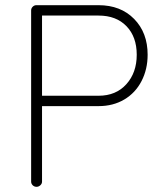

<svg xmlns="http://www.w3.org/2000/svg" viewBox="-20 -720 634 740"><path d="M549 -509Q549 -453 525.5 -407.5Q502 -362 459 -336.5Q416 -311 360 -311H142V-20Q142 -12 135.5 -6Q129 0 121 0Q112 0 106 -6Q100 -12 100 -20V-680Q100 -688 106 -694Q112 -700 120 -700H360Q445 -700 497 -647Q549 -594 549 -509ZM507 -509Q507 -578 467.5 -619Q428 -660 360 -660H142V-351H360Q427 -351 467 -395.5Q507 -440 507 -509Z"/></svg>

Font: Quicksand Light
Style: Regular
Weight: 300
Designer: Andrew Paglinawan
Foundry: Andrew Paglinawan
Version: Version 3.000